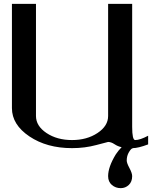

<svg xmlns="http://www.w3.org/2000/svg" viewBox="-20 -770 831 998"><path d="M667 -750V-110.4Q667 -42 682.6 -42Q708 -42 750 -64.5Q750 -64.5 750 -19.5Q698.2 0 669.9 0V1Q662.1 1 650.4 20.5Q638.7 40 638.7 64.5Q638.7 77.1 652.8 103.5Q667 129.9 667 145.5Q667 174.8 649.4 191.4Q631.8 208 607.4 208Q581.1 208 561.5 191.4Q542 174.8 542 145.5Q542 97.7 582 32.2Q595.7 11.7 612.3 -4.9Q592.8 -8.8 575.2 -20.5Q557.6 -32.2 542 -32.2Q540 -32.2 480.5 -16.1Q420.9 0 354.5 0Q223.6 0 132.8 -61Q42 -122.1 42 -208V-750H167V-167Q167 -115.2 221.7 -78.6Q276.4 -42 354.5 -42Q431.6 -42 486.8 -78.6Q542 -115.2 542 -167V-750Z"/></svg>

Font: okolaks
Style: Bold
Weight: 600
Width: 8
Version: Version 000.6.0